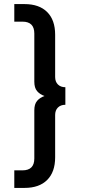

<svg xmlns="http://www.w3.org/2000/svg" viewBox="-20 -720 420 940"><path d="M50 -700H100Q172 -700 211 -661Q250 -622 250 -550V-343Q250 -320 263.5 -306.5Q277 -293 300 -293V-207Q277 -207 263.5 -193.5Q250 -180 250 -157V50Q250 122 211 161Q172 200 100 200H50V114H90Q119 114 133.5 99.5Q148 85 148 56V-180Q148 -210 161.5 -226Q175 -242 198 -250Q175 -258 161.5 -274Q148 -290 148 -320V-556Q148 -585 133.5 -599.5Q119 -614 90 -614H50Z"/></svg>

Font: Golos Text Medium
Style: Regular
Weight: 500
Designer: A.Korolkova, Vitaly Kuzmin
Foundry: ParaType Ltd
Version: Version 2.004